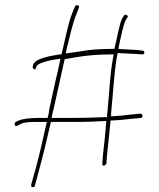

<svg xmlns="http://www.w3.org/2000/svg" viewBox="-20 -682 632 762"><path d="M42 -198C34 -190 38 -178 49 -183L58 -188C76 -199 108 -198 134 -198H166L153 -142C141 -88 124 -17 110 28L104 50C103 53 104 57 104 58C107 62 118 62 118 56L125 31C137 -14 156 -84 168 -138L182 -198H262C287 -198 312 -198 339 -199L402 -202L401 -190C398 -150 393 -107 389 -70L386 -33V-32C386 -19 399 -26 402 -32L405 -69C410 -112 414 -159 419 -204H428C451 -205 473 -207 497 -210L539 -214C543 -215 543 -215 544 -216C548 -223 544 -231 536 -231L496 -227C474 -224 452 -222 431 -221L421 -220V-234C429 -309 432 -390 445 -463L447 -471H455C480 -470 502 -469 518 -468L545 -466H546C548 -466 553 -469 553 -472C553 -479 550 -481 547 -481H546L519 -484C505 -485 485 -486 462 -487L450 -488L452 -500C459 -530 467 -576 478 -600V-601L486 -613C492 -621 476 -627 472 -621V-620L465 -609C453 -586 444 -527 434 -488H426C404 -488 383 -487 361 -486C321 -483 291 -476 255 -472L241 -470L244 -485C256 -531 267 -588 283 -625L293 -651C297 -662 282 -665 278 -657L267 -631C250 -589 238 -521 224 -466H216C181 -460 121 -451 112 -426C107 -413 110 -410 115 -408C118 -406 120 -406 120 -406C120 -406 124 -425 139 -430C157 -438 183 -444 206 -447L220 -449L217 -435C212 -410 206 -385 200 -360L176 -250C175 -238 172 -225 169 -214H134C102 -214 69 -211 53 -203H52ZM185 -214 187 -226C188 -233 190 -238 192 -246C205 -308 222 -378 235 -440L237 -447C252 -450 267 -452 283 -455C321 -462 372 -466 419 -466H431L429 -454C416 -388 414 -310 406 -234V-233C404 -231 405 -231 405 -227V-217H395C352 -215 306 -214 262 -214Z"/></svg>

Font: Stray Cat
Style: ExLt
Weight: 200
Version: Version 1.0